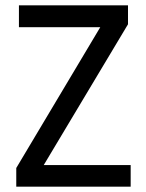

<svg xmlns="http://www.w3.org/2000/svg" viewBox="-20 -700 548 720"><path d="M470 -81V0H41V-70L356 -598H51V-680H460V-609L144 -81Z"/></svg>

Font: Inria Sans
Style: Regular
Weight: 400
Designer: Black Foundry Team
Foundry: Black Foundry
Version: Version 1.2; ttfautohint (v1.8.3)